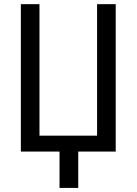

<svg xmlns="http://www.w3.org/2000/svg" viewBox="-20 -731 661 926"><path d="M80.6 -710.9H170.4V-76.7H448.2V-710.9H538.1V0H357.4V175.3H267.1V0H80.6Z"/></svg>

Font: MAUL Condensed
Style: Condensed Regular
Weight: 400
Designer: MAUL
Version: Version 1.0; 2020; ttfautohint (v1.8.3)